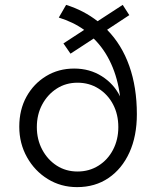

<svg xmlns="http://www.w3.org/2000/svg" viewBox="-20 -757 640 787"><path d="M296 10Q229.6 10 176 -23Q122.3 -56 90.7 -112.5Q59 -169 59 -237.6Q59 -307.2 88.5 -360.6Q118 -414 169 -445Q220 -476 284 -476Q347.7 -476 397.4 -444.5Q447 -413 472 -362Q463 -435 435.5 -495.5Q408 -556 364 -599L269 -537L240 -579L325 -634.5Q302 -651 276 -663.5Q250 -676 221 -685L251 -737Q288.3 -725.3 320.1 -708.6Q352 -692 380 -670L483 -737L510 -695L419 -635Q479 -574.1 510 -486.5Q541 -399 541 -289Q541 -199 510.5 -132Q480 -65 425 -27.5Q370 10 296 10ZM297.8 -54Q345.7 -54 383.8 -78Q422 -102 443.5 -143.5Q465 -185 465 -236Q465 -288 443.5 -329Q422 -370 383.8 -394Q345.7 -418 297.8 -418Q250 -418 212.6 -393.9Q175.2 -369.8 153.1 -328.8Q131 -287.8 131 -236Q131 -185 153.1 -143.6Q175.2 -102.2 212.6 -78.1Q250 -54 297.8 -54Z"/></svg>

Font: Red Hat Mono VF Light
Style: Regular
Weight: 300
Monospace: yes
Designer: Pentagram, MCKL
Foundry: Pentagram, MCKL
Version: Version 1.023